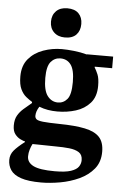

<svg xmlns="http://www.w3.org/2000/svg" viewBox="-61 -744 653 1022"><g transform="rotate(5 265.0 -233.0)"><path d="M198 235Q129 235 90 221.5Q51 208 35 184Q19 160 19 130Q19 101 37.5 79Q56 57 94 28V25Q85 23 69 15.5Q53 8 40 -8.5Q27 -25 27 -55Q27 -87 39 -108Q51 -129 70.5 -146Q90 -163 113 -182V-188Q98 -197 80.5 -211Q63 -225 51 -250Q39 -275 39 -318Q39 -376 69.5 -412Q100 -448 148 -465Q196 -482 247 -482Q275 -482 312 -478Q349 -474 381 -465V-466H522V-404H429V-400Q438 -386 447 -364.5Q456 -343 456 -304Q456 -246 426 -212Q396 -178 349.5 -163.5Q303 -149 251 -149Q225 -149 201 -153Q177 -157 154 -166Q137 -140 137 -116Q137 -105 145 -98Q153 -91 180.5 -88Q208 -85 268 -84Q352 -83 405 -72Q458 -61 483 -34Q508 -7 508 44Q508 99 478 135.5Q448 172 400.5 194Q353 216 299 225.5Q245 235 198 235ZM135 35Q128 48 122.5 66Q117 84 117 102Q117 135 151 152Q185 169 265 169Q322 169 351.5 159Q381 149 392 133Q403 117 403 98Q403 69 383.5 56.5Q364 44 331.5 40.5Q299 37 260 37Q200 36 173 35.5Q146 35 135 35ZM250 -197Q280 -197 300 -221Q320 -245 320 -312Q320 -376 300 -404Q280 -432 244 -432Q213 -432 192.5 -408Q172 -384 172 -322Q172 -255 194 -226Q216 -197 250 -197ZM257 -545Q220 -545 198 -566.5Q176 -588 176 -623Q176 -658 197.5 -679.5Q219 -701 257 -701Q297 -701 317.5 -680Q338 -659 338 -624Q338 -588 317.5 -566.5Q297 -545 257 -545Z"/></g></svg>

Font: STIX Two Text
Style: Bold
Weight: 700
Designer: Ross Mills, John Hudson & Paul Hanslow, Tiro Typeworks Ltd; with prior portions MicroPress Inc., and Coen Hoffman.
Foundry: Tiro Typeworks Ltd
Version: Version 2.13 b171